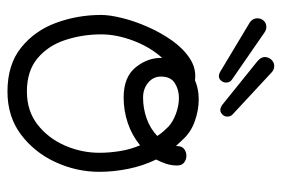

<svg xmlns="http://www.w3.org/2000/svg" viewBox="-140 -594 754 514"><g transform="rotate(90 237.0 -337.0)"><path d="M273 -550Q270 -550 267 -551.5Q264 -553 262 -554L144 -649Q131 -660 133 -673Q135 -683 142.5 -689Q150 -695 159 -694Q168 -693 174 -687L286 -583Q293 -577 292 -566Q291 -559 285 -554Q279 -549 273 -550ZM184 -546Q181 -546 178 -547Q175 -548 173 -549L43 -627Q29 -635 29 -649Q29 -659 35.5 -666Q42 -673 52 -673Q60 -673 67 -668L193 -581Q201 -576 201 -565Q201 -558 196 -552Q191 -546 184 -546ZM225 20Q153 20 107.5 -16.5Q62 -53 41 -110.5Q20 -168 20 -231Q20 -253 28 -286Q36 -319 51.5 -354.5Q67 -390 88.5 -420.5Q110 -451 137 -468.5Q164 -486 195 -482Q218 -492 246 -492Q275 -492 304.5 -481.5Q334 -471 353 -450L371 -431V-434Q371 -447 379 -453Q387 -459 397 -459Q407 -459 415 -453Q423 -447 423 -434Q423 -419 418.5 -405Q414 -391 407 -378Q424 -343 432 -303.5Q440 -264 440 -226Q440 -165 414 -108.5Q388 -52 340 -16Q292 20 225 20ZM241 -343Q270 -343 297 -352.5Q324 -362 344 -381Q339 -389 332.5 -396.5Q326 -404 319 -411Q306 -423 284.5 -431Q263 -439 242 -439Q220 -439 202.5 -428Q185 -417 185 -391Q185 -370 201.5 -356.5Q218 -343 241 -343ZM225 -32Q277 -32 313.5 -60.5Q350 -89 369.5 -133.5Q389 -178 389 -226Q389 -253 384.5 -281Q380 -309 369 -335Q342 -313 309 -302Q276 -291 241 -291Q186 -291 160 -323.5Q134 -356 135 -394Q106 -362 89 -317Q72 -272 72 -231Q72 -181 87 -135Q102 -89 136 -60.5Q170 -32 225 -32Z"/></g></svg>

Font: Twinkle Star
Style: Regular
Weight: 400
Designer: Robert E. Leuschke
Foundry: Robert E. Leuschke
Version: Version 2.010; ttfautohint (v1.8.3)